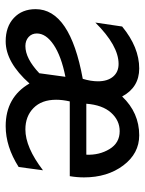

<svg xmlns="http://www.w3.org/2000/svg" viewBox="64 -568 517 686"><g transform="rotate(90 323.0 -224.5)"><path d="M587.9 -119.1 576.2 -32.2Q503.4 14.2 430.2 14.2Q327.1 14.2 277.8 -70.8Q202.1 14.2 127 14.2Q74.7 14.2 43.5 -15.1Q12.2 -44.4 12.2 -92.8Q12.2 -215.8 261.2 -261.2Q270 -290.5 270 -315.4Q270 -349.6 253.4 -369.4Q236.8 -389.2 208 -389.2Q142.6 -389.2 60.1 -306.2L74.2 -401.9Q148.4 -462.9 224.1 -462.9Q291.5 -462.9 324.2 -401.9Q382.3 -462.9 462.9 -462.9Q527.8 -462.9 570.6 -406Q613.3 -349.1 613.3 -265.6Q613.3 -240.2 608.9 -214.8H341.8Q335.9 -189 335.9 -166Q335.9 -114.3 365.5 -85.2Q395 -56.2 441.9 -56.2Q505.9 -56.2 587.9 -119.1ZM350.1 -273.9H532.2Q534.2 -320.3 512.2 -356.7Q490.2 -393.1 448.2 -393.1Q409.7 -393.1 382.1 -362.3Q354.5 -331.5 350.1 -273.9ZM241.2 -106 253.9 -199.2Q180.2 -184.6 139.6 -157.2Q99.1 -129.9 99.1 -97.2Q99.1 -79.1 111.8 -67.6Q124.5 -56.2 144 -56.2Q188.5 -56.2 241.2 -106Z"/></g></svg>

Font: Myanmar Pyu Pro
Style: Regular
Weight: 400
Designer: Khon Soe Zaw Thu
Foundry: PaOh Unicode
Version: Version 2.00 April 29, 2017